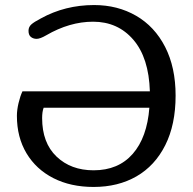

<svg xmlns="http://www.w3.org/2000/svg" viewBox="-20 -728 763 761"><path d="M47 -269Q47 -292 53.5 -319.5Q60 -347 69 -366H574Q570 -499 508.5 -570.5Q447 -642 349 -642Q256 -642 163 -588Q139 -574 125 -574Q112 -574 102.5 -581.5Q93 -589 93 -606Q93 -621 104 -631Q115 -641 142 -655Q238 -708 353 -708Q446 -708 519.5 -665.5Q593 -623 634.5 -542Q676 -461 676 -349Q676 -234 635 -152.5Q594 -71 521 -29Q448 13 351 13Q260 13 191.5 -22Q123 -57 85 -120.5Q47 -184 47 -269ZM572 -301H153Q147 -285 147 -260Q147 -162 204 -107.5Q261 -53 351 -53Q449 -53 506 -118Q563 -183 572 -301Z"/></svg>

Font: Maitree Medium
Style: Regular
Weight: 500
Designer: CadsonDemak Team
Foundry: CadsonDemak
Version: Version 1.000